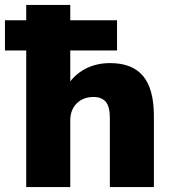

<svg xmlns="http://www.w3.org/2000/svg" viewBox="-51 -756 694 776"><path d="M55 0V-552H-31V-674H55V-736H233V-674H422V-552H233V-427Q260 -462 301.5 -481.5Q343 -501 394 -501Q484 -501 527.5 -448.5Q571 -396 571 -287V0H393V-279Q393 -325 376.5 -344.5Q360 -364 327 -364Q285 -364 259 -338Q233 -312 233 -269V0Z"/></svg>

Font: Mulish Black
Style: Regular
Weight: 900
Designer: Vernon Adams
Foundry: Vernon Adams
Version: Version 3.603; ttfautohint (v1.8.3)